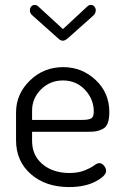

<svg xmlns="http://www.w3.org/2000/svg" viewBox="-20 -751 498 778"><path d="M135 -725 235 -633 334 -725Q340 -731 349 -731Q357 -731 362.5 -724.5Q368 -718 368 -709Q368 -696 356 -686L255 -596Q243 -586 235 -586Q225 -586 215 -596L114 -686Q101 -696 101 -709Q101 -718 106.5 -724.5Q112 -731 120 -731Q129 -731 135 -725ZM236 -479Q312 -479 367.5 -427Q423 -375 423 -297Q423 -269 416.5 -252Q410 -235 395.5 -228Q381 -221 369 -219Q357 -217 336 -217H110V-180Q110 -121 152.5 -85.5Q195 -50 262 -50Q296 -50 321.5 -60Q347 -70 360.5 -80Q374 -90 382 -90Q393 -90 401.5 -79.5Q410 -69 410 -59Q410 -38 367 -15.5Q324 7 260 7Q165 7 105 -45.5Q45 -98 45 -183V-295Q45 -370 101 -424.5Q157 -479 236 -479ZM110 -265H310Q340 -265 350 -271.5Q360 -278 360 -299Q360 -349 324.5 -387Q289 -425 235 -425Q183 -425 146.5 -389Q110 -353 110 -303Z"/></svg>

Font: Dosis
Style: Book
Weight: 400
Designer: EdgarTolentino, PabloImpallari, IginoMarini
Foundry: EdgarTolentino, PabloImpallari, IginoMarini
Version: Version 1.007